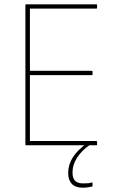

<svg xmlns="http://www.w3.org/2000/svg" viewBox="-20 -675 555 892"><path d="M101 0Q98 0 98 -3V-652Q98 -655 101 -655H427Q431 -655 431 -652V-638Q431 -635 427 -635H119V-346H406Q410 -346 410 -342V-329Q410 -326 406 -326H119V-20H427Q431 -20 431 -17V-3Q431 0 427 0ZM364 197Q331 197 314 179.5Q297 162 297 132V126Q297 89 319 55Q341 21 384 -9L395 -5V0Q360 24 338.5 57Q317 90 317 124V129Q317 177 365 177Q376 177 386 176.5Q396 176 406 173Q410 172 410 175V189Q410 190 409.5 190.5Q409 191 407 192Q398 194 386.5 195.5Q375 197 364 197Z"/></svg>

Font: Sofia Sans Semi Condensed Thin
Style: Regular
Weight: 250
Version: Version 4.100